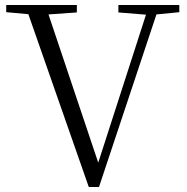

<svg xmlns="http://www.w3.org/2000/svg" viewBox="-20 -745 750 772"><path d="M456 -695 567 -686 375 -91 175 -687 289 -695V-725H5V-696L94 -688L337 7H378L609 -687L701 -696V-725H456Z"/></svg>

Font: Noto Serif HK Light
Style: Regular
Weight: 300
Designer: Ryoko NISHIZUKA 西塚涼子 (kana & ideographs); Frank Grießhammer (Latin, Greek & Cyrillic); Wenlong ZHANG 张文龙 (bopomofo); San
Foundry: Adobe
Version: Version 2.001;hotconv 1.1.0;makeotfexe 2.6.0